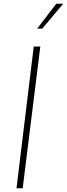

<svg xmlns="http://www.w3.org/2000/svg" viewBox="-20 -1004 357 1024"><path d="M160 -756H195L101 0H68ZM317 -984 205 -851H178L280 -984Z"/></svg>

Font: Josefin Sans ExtraLight
Style: Italic
Weight: 250
Italic angle: -7°
Designer: Santiago Orozco
Foundry: Typemade
Version: Version 2.000